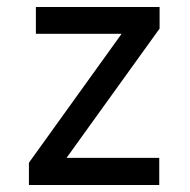

<svg xmlns="http://www.w3.org/2000/svg" viewBox="-20 -531 545 551"><path d="M63 0V-64L329 -434H83V-511H438V-449L171 -78H437V0Z"/></svg>

Font: Undotted
Style: Regular
Weight: 400
Designer: Delve Withrington, Dave Bailey, Thomas Jockin
Foundry: Delve Fonts LLC
Version: Version 4.000